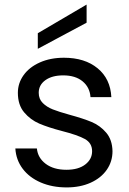

<svg xmlns="http://www.w3.org/2000/svg" viewBox="-20 -809 562 838"><path d="M271 9Q208 9 158 -12.5Q108 -34 79 -72.5Q50 -111 47 -161H141Q145 -120 179.5 -94Q214 -68 270 -68Q322 -68 352 -91Q382 -114 382 -149Q382 -185 350 -202.5Q318 -220 251 -237Q190 -253 151.5 -269.5Q113 -286 85.5 -318.5Q58 -351 58 -404Q58 -446 83 -481Q108 -516 154 -536.5Q200 -557 259 -557Q350 -557 406 -511Q462 -465 466 -385H375Q372 -428 340.5 -454Q309 -480 256 -480Q207 -480 178 -459Q149 -438 149 -404Q149 -377 166.5 -359.5Q184 -342 210.5 -331.5Q237 -321 284 -308Q343 -292 380 -276.5Q417 -261 443.5 -230Q470 -199 471 -149Q471 -104 446 -68Q421 -32 375.5 -11.5Q330 9 271 9ZM358 -710 145 -596V-664L358 -789Z"/></svg>

Font: Fz Poppins
Style: Regular
Weight: 400
Designer: Ninad Kale (Devanagari), Jonny Pinhorn (Latin)
Foundry: Indian Type Foundry
Version: Vit hóa bi Vntype.Com & FontZin.Com